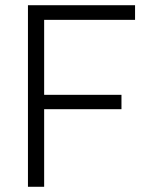

<svg xmlns="http://www.w3.org/2000/svg" viewBox="-20 -715 565 735"><path d="M87 0V-695H497V-639H149V-352H445V-297H149V0Z"/></svg>

Font: Titillium Web
Style: Light
Weight: 300
Version: Version 1.001;PS 57.000;hotconv 1.0.70;makeotf.lib2.5.55311